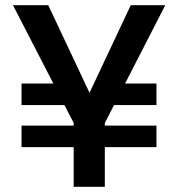

<svg xmlns="http://www.w3.org/2000/svg" viewBox="-20 -720 686 740"><path d="M63 -153V-236H583V-153ZM285 -315H63V-398H279ZM386 -315 392 -398H583V-315ZM264 0V-246L30 -700H166L328 -356H322L484 -700H617L384 -246V0Z"/></svg>

Font: DM Sans 9pt 36pt SemiBold
Style: Regular
Weight: 600
Version: Version 4.004;gftools[0.9.30]